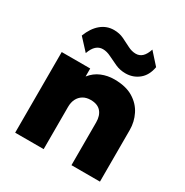

<svg xmlns="http://www.w3.org/2000/svg" viewBox="-177 -920 1021 1062"><g transform="rotate(30 333.5 -389.0)"><path d="M65.5 0V-515H247.5V-464Q275 -498.5 313 -514.2Q351 -530 394 -530Q467.5 -530 514.5 -501.5Q561.5 -473 584.2 -427.2Q607 -381.5 607 -330V0H425V-273Q425 -316.5 403.2 -341.2Q381.5 -366 337.5 -366Q309.5 -366 289.2 -353.8Q269 -341.5 258.2 -320Q247.5 -298.5 247.5 -270V0ZM183.5 -576.5 116 -649.5Q137.5 -705.5 173.5 -735.5Q209.5 -765.5 256 -765.5Q290.5 -765.5 318.8 -752Q347 -738.5 372.8 -725Q398.5 -711.5 424.5 -711.5Q448 -711.5 465 -727.5Q482 -743.5 493 -777.5L559.5 -703.5Q549.5 -647 513.2 -618Q477 -589 429 -589Q394 -589 364 -602.5Q334 -616 307.2 -629.5Q280.5 -643 255.5 -643Q231.5 -643 213.5 -626.8Q195.5 -610.5 183.5 -576.5Z"/></g></svg>

Font: Geologica Thin Roman ExtraBold
Style: Regular
Weight: 800
Version: Version 1.010;gftools[0.9.28]